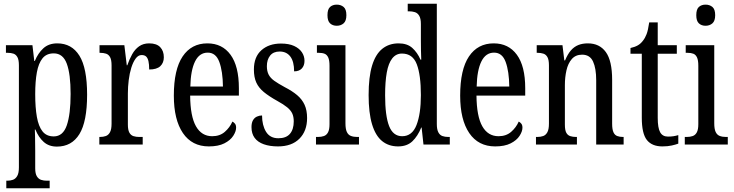

<svg xmlns="http://www.w3.org/2000/svg" viewBox="-20 -780 3958 1036"><path d="M14 236V195H20Q36 195 50 190Q64 185 73 169.5Q82 154 82 123V-427Q82 -457 74 -471.5Q66 -486 52.5 -490.5Q39 -495 22 -495H12V-536H155L165 -451H168Q185 -493 214 -519.5Q243 -546 289 -546Q367 -546 408.5 -479.5Q450 -413 450 -269Q450 -124 408.5 -56.5Q367 11 287 11Q244 11 216 -14Q188 -39 171 -81H168Q169 -67 169 -49Q169 -31 169.5 -10.5Q170 10 170 33V128Q170 157 179 171.5Q188 186 202 190.5Q216 195 231 195H248V236ZM270 -44Q320 -44 340.5 -104Q361 -164 361 -273Q361 -380 340.5 -436Q320 -492 270 -492Q231 -492 209.5 -465.5Q188 -439 179 -390Q170 -341 170 -272Q170 -200 179 -149Q188 -98 209.5 -71Q231 -44 270 -44Z M516 0V-41H519Q537 -41 551 -46Q565 -51 573.5 -66.5Q582 -82 582 -113V-427Q582 -457 574 -471.5Q566 -486 552 -490.5Q538 -495 520 -495H517V-536H651L664 -428H667Q678 -460 693 -487Q708 -514 730.5 -530Q753 -546 785 -546Q825 -546 844.5 -525.5Q864 -505 864 -471Q864 -441 845 -423Q826 -405 785 -405Q785 -433 781 -450Q777 -467 768.5 -475Q760 -483 744 -483Q726 -483 712 -464Q698 -445 688.5 -414.5Q679 -384 674.5 -347.5Q670 -311 670 -276V-108Q670 -79 678 -64.5Q686 -50 700 -45.5Q714 -41 731 -41H750V0Z M1107 10Q1016 10 967 -62Q918 -134 918 -264Q918 -405 965.5 -475.5Q1013 -546 1099 -546Q1179 -546 1224 -484.5Q1269 -423 1269 -304V-264H1006Q1007 -152 1037.5 -98.5Q1068 -45 1125 -45Q1166 -45 1193 -68.5Q1220 -92 1234 -124Q1242 -120 1248 -112.5Q1254 -105 1254 -91Q1254 -71 1238.5 -47Q1223 -23 1190.5 -6.5Q1158 10 1107 10ZM1183 -313Q1182 -395 1163.5 -445.5Q1145 -496 1101 -496Q1056 -496 1032.5 -448.5Q1009 -401 1007 -313Z M1480 10Q1436 10 1403.5 -1.5Q1371 -13 1354 -36Q1337 -59 1337 -94Q1337 -117 1345 -131Q1353 -145 1366.5 -151Q1380 -157 1394 -157Q1394 -104 1415.5 -69Q1437 -34 1482 -34Q1524 -34 1544.5 -58Q1565 -82 1565 -125Q1565 -150 1557 -167.5Q1549 -185 1529.5 -201Q1510 -217 1477 -235Q1432 -260 1404 -283Q1376 -306 1363 -334.5Q1350 -363 1350 -405Q1350 -473 1390.5 -509Q1431 -545 1496 -545Q1539 -545 1567 -532Q1595 -519 1609 -498Q1623 -477 1623 -452Q1623 -426 1608.5 -410.5Q1594 -395 1567 -395Q1567 -448 1546.5 -475Q1526 -502 1489 -502Q1455 -502 1437.5 -480Q1420 -458 1420 -423Q1420 -396 1429.5 -377.5Q1439 -359 1460 -344Q1481 -329 1516 -310Q1557 -289 1583.5 -266.5Q1610 -244 1623.5 -214.5Q1637 -185 1637 -143Q1637 -73 1595.5 -31.5Q1554 10 1480 10Z M1685 0V-41H1695Q1714 -41 1728 -46Q1742 -51 1750 -66Q1758 -81 1758 -110V-425Q1758 -455 1751 -470Q1744 -485 1731.5 -490Q1719 -495 1700 -495H1690V-536H1844V-115Q1844 -84 1851.5 -68Q1859 -52 1873.5 -46.5Q1888 -41 1907 -41H1917V0ZM1797 -641Q1775 -641 1761 -654Q1747 -667 1747 -698Q1747 -730 1761 -742.5Q1775 -755 1797 -755Q1819 -755 1834 -742.5Q1849 -730 1849 -698Q1849 -667 1834 -654Q1819 -641 1797 -641Z M2128 10Q2077 10 2041.5 -19Q2006 -48 1987.5 -109.5Q1969 -171 1969 -267Q1969 -364 1987.5 -425.5Q2006 -487 2042.5 -516.5Q2079 -546 2131 -546Q2177 -546 2204.5 -521.5Q2232 -497 2249 -458H2253Q2252 -481 2251.5 -508Q2251 -535 2251 -563V-650Q2251 -680 2242 -695Q2233 -710 2218.5 -714.5Q2204 -719 2186 -719H2180V-760H2337V-111Q2337 -82 2345 -66.5Q2353 -51 2367 -46Q2381 -41 2399 -41H2407V0H2265L2255 -92H2253Q2234 -45 2205 -17.5Q2176 10 2128 10ZM2150 -45Q2204 -45 2227.5 -105.5Q2251 -166 2251 -267Q2251 -375 2229 -433Q2207 -491 2149 -491Q2117 -491 2096.5 -465Q2076 -439 2067 -389Q2058 -339 2058 -266Q2058 -155 2079.5 -100Q2101 -45 2150 -45Z M2652 10Q2561 10 2512 -62Q2463 -134 2463 -264Q2463 -405 2510.5 -475.5Q2558 -546 2644 -546Q2724 -546 2769 -484.5Q2814 -423 2814 -304V-264H2551Q2552 -152 2582.5 -98.5Q2613 -45 2670 -45Q2711 -45 2738 -68.5Q2765 -92 2779 -124Q2787 -120 2793 -112.5Q2799 -105 2799 -91Q2799 -71 2783.5 -47Q2768 -23 2735.5 -6.5Q2703 10 2652 10ZM2728 -313Q2727 -395 2708.5 -445.5Q2690 -496 2646 -496Q2601 -496 2577.5 -448.5Q2554 -401 2552 -313Z M2872 0V-41H2879Q2897 -41 2911 -46Q2925 -51 2933.5 -66.5Q2942 -82 2942 -113V-427Q2942 -457 2934 -471.5Q2926 -486 2912 -490.5Q2898 -495 2881 -495H2876V-536H3015L3025 -454H3029Q3043 -488 3060.5 -508Q3078 -528 3100.5 -537Q3123 -546 3152 -546Q3215 -546 3249 -499Q3283 -452 3283 -349V-113Q3283 -82 3290 -66.5Q3297 -51 3310.5 -46Q3324 -41 3341 -41H3345V0H3197V-347Q3197 -411 3180 -448Q3163 -485 3121 -485Q3086 -485 3065.5 -461.5Q3045 -438 3036.5 -400.5Q3028 -363 3028 -321V-108Q3028 -78 3035.5 -64Q3043 -50 3057 -45.5Q3071 -41 3088 -41H3093V0Z M3554 10Q3498 10 3470.5 -24.5Q3443 -59 3443 -145V-490H3382V-521Q3405 -526 3421 -535Q3437 -544 3449 -560Q3461 -575 3469 -596Q3477 -617 3483 -659H3529V-536H3632V-490H3529V-144Q3529 -90 3542 -66.5Q3555 -43 3584 -43Q3601 -43 3614 -45Q3627 -47 3640 -51V-5Q3627 0 3605 5Q3583 10 3554 10Z M3675 0V-41H3685Q3704 -41 3718 -46Q3732 -51 3740 -66Q3748 -81 3748 -110V-425Q3748 -455 3741 -470Q3734 -485 3721.5 -490Q3709 -495 3690 -495H3680V-536H3834V-115Q3834 -84 3841.5 -68Q3849 -52 3863.5 -46.5Q3878 -41 3897 -41H3907V0ZM3787 -641Q3765 -641 3751 -654Q3737 -667 3737 -698Q3737 -730 3751 -742.5Q3765 -755 3787 -755Q3809 -755 3824 -742.5Q3839 -730 3839 -698Q3839 -667 3824 -654Q3809 -641 3787 -641Z"/></svg>

Font: Noto Serif ExtraCondensed
Style: Regular
Weight: 400
Width: 2
Designer: Monotype Design Team
Foundry: Monotype Imaging Inc.
Version: Version 2.013